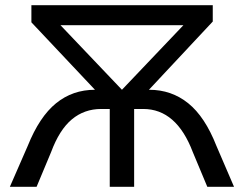

<svg xmlns="http://www.w3.org/2000/svg" viewBox="-20 -720 940 740"><path d="M882 0H779L723 -134Q660 -300 532 -300H497V0H403V-300H370Q305 -300 257 -260Q209 -220 177 -134L121 0H18L87 -158Q132 -270 196 -322Q260 -374 346 -374L101 -634V-700H800V-637L554 -374H555Q641 -374 705.5 -322Q770 -270 814 -158ZM450 -374 687 -623H213Z"/></svg>

Font: APTA Sans Medium
Style: Bold
Weight: 500
Version: Version 7.200